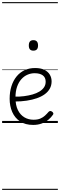

<svg xmlns="http://www.w3.org/2000/svg" viewBox="-20 -1161 566 1812"><path d="M293 18Q219 18 169.5 -15Q120 -48 95.5 -104Q71 -160 71 -229Q71 -294 88 -347.5Q105 -401 136.5 -439.5Q168 -478 212 -498.5Q256 -519 311 -519Q365 -519 399 -502Q433 -485 450 -456.5Q467 -428 467 -393Q467 -355 450 -324.5Q433 -294 402 -271.5Q371 -249 328 -234Q285 -219 232 -211Q179 -203 120 -203V-249Q165 -248 207.5 -253.5Q250 -259 287 -269.5Q324 -280 352 -297Q380 -314 395.5 -337Q411 -360 411 -390Q411 -430 383.5 -450Q356 -470 307 -470Q272 -470 239.5 -456Q207 -442 181.5 -413.5Q156 -385 141 -342Q126 -299 126 -240Q126 -168 149 -122Q172 -76 210.5 -53.5Q249 -31 296 -31Q335 -31 360.5 -42Q386 -53 404.5 -70Q423 -87 439 -106Q448 -114 455.5 -113.5Q463 -113 472 -107Q480 -101 483 -93Q486 -85 479 -77Q463 -53 436.5 -31Q410 -9 374 4.5Q338 18 293 18ZM295 -683Q273 -683 262.5 -695Q252 -707 252 -732Q252 -757 262.5 -769.5Q273 -782 295 -782Q317 -782 328 -769.5Q339 -757 339 -732Q339 -707 328 -695Q317 -683 295 -683ZM0 621H526V631H0ZM0 -20H526V0H0ZM0 -505H526V-500H0ZM0 -1141H526V-1131H0Z"/></svg>

Font: Playwrite BR Guides
Style: Regular
Weight: 400
Designer: Veronika Burian, José Scaglione
Foundry: TypeTogether
Version: Version 1.003